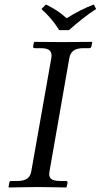

<svg xmlns="http://www.w3.org/2000/svg" viewBox="-20 -832 447 853"><path d="M288 -574C293 -602 310 -618 351 -618H377C382 -618 385 -621 386 -626L390 -645L388 -646C388 -646 294 -645 259 -645C220 -645 133 -646 133 -646L131 -645L127 -626C126 -621 130 -618 134 -618H161C200 -618 213 -604 208 -574L119 -71C114 -43 98 -28 57 -28H30C25 -28 22 -25 21 -20L18 -1L20 1C20 1 113 -1 148 -1C188 -1 274 1 274 1L276 -1L280 -20C281 -25 277 -28 273 -28H247C207 -28 194 -41 200 -71ZM243 -698H286C324 -731 363 -764 407 -792L397 -812C355 -796 319 -778 276 -751C249 -776 219 -795 184 -812L164 -792C194 -765 221 -734 243 -698Z"/></svg>

Font: Libertinus Serif
Style: Italic
Weight: 400
Italic angle: -12°
Designer: Philipp H. Poll, Khaled Hosny
Foundry: Caleb Maclennan
Version: Version 7.050;RELEASE